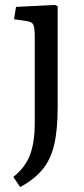

<svg xmlns="http://www.w3.org/2000/svg" viewBox="-20 -530 342 779"><path d="M62 229 34 188Q84 148 102.5 96.5Q121 45 121 -28V-382Q121 -416 115.5 -429Q110 -442 85 -445L37 -452L45 -502L202 -510L214 -505V-95Q214 -4 200 56.5Q186 117 152.5 157.5Q119 198 62 229Z"/></svg>

Font: Literata 12pt
Style: Regular
Weight: 400
Designer: Latin by Veronika Burian and Jose Scaglione. Greek by Irene Vlachou. Cyrillic by Vera Evstafieva.
Foundry: TypeTogether
Version: Version 3.002